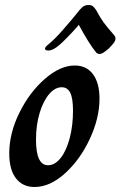

<svg xmlns="http://www.w3.org/2000/svg" viewBox="-20 -738 482 768"><path d="M17 -124Q17 -205 57.5 -287Q98 -369 159.5 -422.5Q221 -476 279 -476Q326 -476 352 -441Q378 -406 378 -343Q378 -266 339.5 -183Q301 -100 240.5 -45Q180 10 118 10Q71 10 44 -24.5Q17 -59 17 -124ZM272 -295Q272 -345 261 -367Q250 -389 227 -389Q200 -389 176.5 -361.5Q153 -334 138.5 -286Q124 -238 124 -179Q124 -77 172 -77Q200 -77 223 -106.5Q246 -136 259 -186Q272 -236 272 -295ZM364 -529Q336 -563 295 -639L289 -631Q244 -581 218 -558.5Q192 -536 174 -536Q160 -536 160 -543Q160 -550 173 -560Q198 -580 232.5 -619.5Q267 -659 287 -684Q299 -700 309 -709Q319 -718 334 -718Q345 -718 351 -713.5Q357 -709 365 -697Q381 -667 394 -649Q407 -631 436 -598Q442 -591 442 -584Q442 -576 435.5 -567Q429 -558 415 -544Q390 -522 380 -522Q369 -522 364 -529Z"/></svg>

Font: Charm
Style: Bold
Weight: 700
Designer: Katatrad Aksorn Co.,Ltd.
Foundry: Cadson Demak Co.,Ltd.
Version: Version 1.001